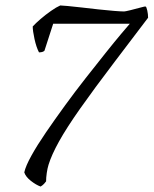

<svg xmlns="http://www.w3.org/2000/svg" viewBox="-20 -581 563 704"><path d="M129 103Q112 97 93 82Q74 67 69 51Q74 28 95 -10Q116 -48 148.5 -95.5Q181 -143 218.5 -194.5Q256 -246 294.5 -295Q333 -344 366.5 -386Q400 -428 424 -456.5Q448 -485 456 -494H175L143 -395Q137 -389 123 -389Q113 -408 106.5 -438Q100 -468 100 -484Q111 -496 129 -511.5Q147 -527 167 -541Q187 -555 201 -561Q206 -561 228 -559Q250 -557 280 -553.5Q310 -550 341.5 -546.5Q373 -543 398.5 -541Q424 -539 435 -539Q439 -539 457.5 -543.5Q476 -548 494 -553Q512 -558 514 -557Q517 -556 520 -542.5Q523 -529 523 -516L400 -354Q324 -254 274 -183Q224 -112 196.5 -62.5Q169 -13 158 23Q154 36 151.5 53Q149 70 149 84Q146 88 141.5 93Q137 98 129 103Z"/></svg>

Font: Texturina Thin
Style: Italic
Weight: 100
Italic angle: -11°
Designer: Guillermo Torres Carreño
Foundry: Omnibus-Type
Version: Version 1.002; ttfautohint (v1.8.3)